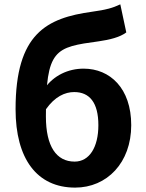

<svg xmlns="http://www.w3.org/2000/svg" viewBox="-20 -849 672 883"><path d="M325.5 13.8C471.9 13.8 583.5 -100.6 583.5 -273.4C583.5 -443.2 485.9 -533.3 364.7 -533.3C293.6 -533.3 226.6 -502.1 184.5 -441.9L190.7 -345.7C232.3 -405.2 279.2 -425.6 321.2 -425.6C391.2 -425.6 432.4 -378 432.4 -273.4C432.4 -172.3 391.4 -105.8 323.2 -105.8C239.2 -105.8 191.1 -175.9 191.1 -313.1C191.1 -624.1 232.6 -631.5 434.4 -659C483.2 -666 531.3 -677.5 560.8 -699.9L533.3 -829C497.7 -812.4 469.7 -804.1 403.8 -795.1C194.1 -766.2 51.6 -694.5 51.6 -346.9C51.6 -118.9 149.8 13.8 325.5 13.8Z"/></svg>

Font: Source Han Sans JP VF
Style: Regular
Weight: 250
Designer: Ryoko NISHIZUKA 西塚涼子 (kana, bopomofo & ideographs); Paul D. Hunt (Latin, Greek & Cyrillic); Sandoll Communications 산돌커뮤니
Foundry: Adobe
Version: Version 2.004;hotconv 1.0.118;makeotfexe 2.5.65603